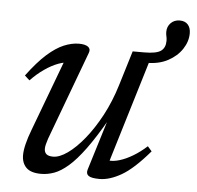

<svg xmlns="http://www.w3.org/2000/svg" viewBox="-45 -589 661 644"><g transform="rotate(5 286.0 -266.5)"><path d="M270.5 -17.5 325 -194.5H328.5Q291.5 -130 261.8 -89.5Q232 -49 207 -27.5Q182 -6 160 2Q138 10 116 10Q81.5 10 66 -5.5Q50.5 -21 50.5 -47.5Q50.5 -63.5 55.8 -85Q61 -106.5 71.5 -134L167.5 -390.5L180.5 -370Q163.5 -371 141.2 -362.8Q119 -354.5 95.5 -338.2Q72 -322 50 -299L33.5 -314Q68.5 -361 98.2 -387.5Q128 -414 154.5 -425Q181 -436 205 -436Q226 -436 235.8 -428.8Q245.5 -421.5 240.5 -408.5L129.5 -110Q126 -99.5 123.8 -90.8Q121.5 -82 121.5 -75Q121.5 -63.5 128.5 -57.2Q135.5 -51 151.5 -51Q172.5 -51 199.8 -70.2Q227 -89.5 255.2 -124.2Q283.5 -159 308.8 -206.2Q334 -253.5 351 -309.5L386.5 -426H454L337 -40L337.5 -54.5Q354 -52.5 375.2 -59Q396.5 -65.5 419.8 -79.5Q443 -93.5 465 -113.5L479 -97.5Q426 -35.5 386.2 -12.8Q346.5 10 313 10Q285.5 10 276 3.2Q266.5 -3.5 270.5 -17.5ZM572 -503Q572 -475.5 555.2 -450Q538.5 -424.5 508.2 -408.2Q478 -392 437.5 -392H382L392.5 -426H425.5Q466.5 -426 481.5 -437Q496.5 -448 496.5 -471Q496.5 -479.5 494.8 -486.2Q493 -493 493 -501Q493 -519 504.8 -531Q516.5 -543 535 -543Q553 -543 562.5 -532.2Q572 -521.5 572 -503Z"/></g></svg>

Font: Newsreader Text
Style: Italic
Weight: 400
Italic angle: -17°
Designer: Hugues Gentile
Foundry: Production Type
Version: Version 1.001